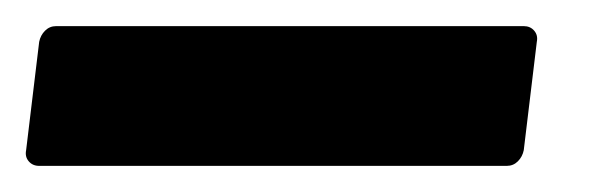

<svg xmlns="http://www.w3.org/2000/svg" viewBox="-24 -127 452 147"><path d="M-4 -12 6 -95Q7 -100 10.5 -103.5Q14 -107 19 -107H377Q382 -107 385 -103.5Q388 -100 387 -95L377 -12Q376 -7 372.5 -3.5Q369 0 364 0H6Q1 0 -2 -3.5Q-5 -7 -4 -12Z"/></svg>

Font: Barlow Condensed
Style: Bold Italic
Weight: 700
Width: 3
Italic angle: -7°
Designer: Jeremy Tribby
Foundry: Tribby Type
Version: Version 1.408